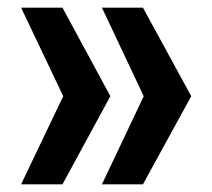

<svg xmlns="http://www.w3.org/2000/svg" viewBox="-20 -552 553 501"><path d="M353 -532 479 -301 353 -71H246L355 -301L246 -532ZM143 -532 268 -301 143 -71H35L145 -301L35 -532Z"/></svg>

Font: Mona Sans ExtraLight SemiBold
Style: Regular
Weight: 600
Version: Version 2.000